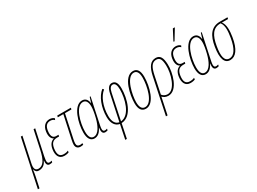

<svg xmlns="http://www.w3.org/2000/svg" viewBox="-89 -1602 3576 2672"><g transform="rotate(-30 1699.0 -266.0)"><path d="M-42 228H-16L21 54C27 26 32 -4 37 -45H39C49 -6 70 10 104 10C193 10 220 -61 229 -78H231C227 -29 232 10 278 10C297 10 309 6 318 3L323 -22C311 -17 296 -15 287 -15C254 -15 246 -40 264 -126L350 -526H324L260 -228C231 -91 187 -15 112 -15C51 -15 46 -67 60 -130L145 -526H119Z M512 10C544 10 568 5 587 -5V-30C570 -20 550 -15 515 -15C445 -15 426 -67 438 -151C449 -224 480 -261 548 -261H581L586 -286H551C488 -286 476 -339 486 -410C494 -466 519 -512 582 -512C611 -512 634 -501 647 -486L658 -509C641 -526 614 -537 584 -537C520 -537 470 -495 458 -410C447 -334 470 -290 504 -275V-273C457 -262 422 -221 412 -149C399 -62 427 10 512 10Z M773 12C791 12 804 9 815 6V-19C804 -16 792 -13 776 -13C745 -13 726 -29 726 -63C726 -84 730 -103 736 -133L814 -501H918L923 -526H704L699 -501H788L710 -138C702 -102 699 -78 699 -61C699 -12 729 12 773 12Z M997 10C1051 10 1090 -25 1122 -90H1124C1116 -33 1122 10 1169 10C1179 10 1190 8 1208 3L1213 -22C1193 -15 1183 -15 1176 -15C1153 -15 1145 -30 1145 -56C1145 -83 1155 -123 1164 -167L1240 -526H1226L1199 -440H1197C1192 -499 1160 -536 1106 -536C967 -536 900 -283 900 -138C900 -42 935 10 997 10ZM998 -15C955 -15 927 -51 927 -140C927 -274 988 -511 1105 -511C1153 -511 1179 -473 1179 -396C1179 -360 1169 -294 1151 -224C1125 -123 1077 -15 998 -15Z M1355 240H1381L1428 13C1604 5 1669 -245 1669 -406C1669 -494 1641 -539 1586 -539C1541 -539 1510 -502 1494 -426L1407 -13C1355 -21 1316 -65 1316 -166C1316 -320 1372 -454 1451 -515L1434 -534C1346 -467 1289 -318 1289 -166C1289 -57 1336 1 1402 12ZM1433 -12 1519 -424C1532 -485 1554 -514 1586 -514C1623 -514 1642 -477 1642 -404C1642 -260 1584 -25 1433 -12Z M1824 10C1961 10 2024 -235 2024 -388C2024 -491 1987 -536 1925 -536C1772 -536 1721 -258 1721 -137C1721 -33 1761 10 1824 10ZM1825 -15C1775 -15 1748 -55 1748 -137C1748 -247 1801 -511 1923 -511C1972 -511 1997 -470 1997 -388C1997 -257 1943 -15 1825 -15Z M2130 -337 2009 240H2035L2081 20C2085 0 2088 -15 2091 -30C2110 -9 2141 10 2185 10C2335 10 2399 -243 2393 -376C2389 -483 2361 -536 2289 -536C2206 -536 2158 -470 2130 -337ZM2185 -14C2147 -14 2115 -34 2099 -57L2155 -327C2179 -445 2211 -511 2284 -511C2344 -511 2362 -466 2366 -375C2372 -246 2309 -14 2185 -14Z M2620 -605H2635L2732 -765L2734 -772H2704L2623 -617ZM2540 10C2572 10 2596 5 2615 -5V-30C2598 -20 2578 -15 2543 -15C2473 -15 2454 -67 2466 -151C2477 -224 2508 -261 2576 -261H2609L2614 -286H2579C2516 -286 2504 -339 2514 -410C2522 -466 2547 -512 2610 -512C2639 -512 2662 -501 2675 -486L2686 -509C2669 -526 2642 -537 2612 -537C2548 -537 2498 -495 2486 -410C2475 -334 2498 -290 2532 -275V-273C2485 -262 2450 -221 2440 -149C2427 -62 2455 10 2540 10Z M2783 10C2837 10 2876 -25 2908 -90H2910C2902 -33 2908 10 2955 10C2965 10 2976 8 2994 3L2999 -22C2979 -15 2969 -15 2962 -15C2939 -15 2931 -30 2931 -56C2931 -83 2941 -123 2950 -167L3026 -526H3012L2985 -440H2983C2978 -499 2946 -536 2892 -536C2753 -536 2686 -283 2686 -138C2686 -42 2721 10 2783 10ZM2784 -15C2741 -15 2713 -51 2713 -140C2713 -274 2774 -511 2891 -511C2939 -511 2965 -473 2965 -396C2965 -360 2955 -294 2937 -224C2911 -123 2863 -15 2784 -15Z M3178 10C3266 10 3333 -72 3362 -253C3378 -350 3380 -446 3336 -501H3435L3440 -526H3318C3176 -526 3108 -424 3082 -256C3054 -84 3085 10 3178 10ZM3180 -15C3100 -15 3083 -103 3110 -256C3136 -409 3190 -501 3310 -501H3315C3360 -443 3351 -349 3335 -253C3308 -95 3254 -15 3180 -15Z"/></g></svg>

Font: Noto Sans ExtraCondensed Thin
Style: Italic
Weight: 100
Width: 2
Italic angle: -12°
Designer: Monotype Design Team
Foundry: Monotype Imaging Inc.
Version: Version 2.013